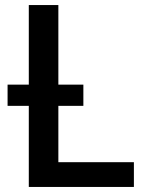

<svg xmlns="http://www.w3.org/2000/svg" viewBox="-20 -740 566 760"><path d="M510 -98V0H94V-321H10V-405H94V-720H211V-405H310V-321H211V-98Z"/></svg>

Font: Lato SemiBold
Style: Regular
Weight: 600
Designer: Lukasz Dziedzic with Adam Twardoch and Botio Nikoltchev
Foundry: tyPoland Lukasz Dziedzic
Version: Version 2.015; 2015-08-06; http://www.latofonts.com/